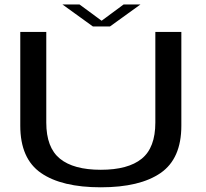

<svg xmlns="http://www.w3.org/2000/svg" viewBox="-20 -814 901 838"><path d="M420 3.5Q590.5 3.5 681 -59Q771.5 -121.5 771.5 -265.5V-674.5H658V-279Q658 -169.5 598.5 -121.2Q539 -73 420 -73Q301 -73 241.5 -121.5Q182 -170 182 -279V-674.5H68.5V-265.5Q68.5 -121.5 159 -59Q249.5 3.5 420 3.5ZM385.5 -698.5H460L593 -794.5H519.5L423.5 -723.5L327 -794.5H252.5Z"/></svg>

Font: Anybody Expanded
Style: Regular
Weight: 400
Width: 7
Version: Version 1.113;gftools[0.9.25]